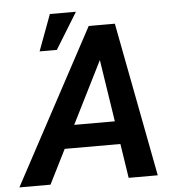

<svg xmlns="http://www.w3.org/2000/svg" viewBox="-102 -832 805 882"><g transform="rotate(-5 300.0 -390.5)"><path d="M393.6 -595.7 95.2 0H-48.3L333.5 -710.9H425.3ZM455.6 0 361.8 -609.9 368.2 -710.9H454.1L589.8 0ZM491.2 -264.2 472.2 -158.2H101.6L120.1 -264.2ZM98.6 -614.3 160.6 -781.2H280.8L178.2 -614.3Z"/></g></svg>

Font: Roboto SemiBold
Style: Italic
Weight: 600
Designer: Christian Robertson
Foundry: Google
Version: Version 3.009; 2024